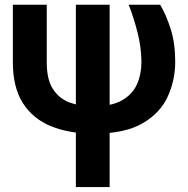

<svg xmlns="http://www.w3.org/2000/svg" viewBox="-20 -548 784 802"><path d="M33.7 -528.3H175.3V-286.6Q175.3 -215.8 201.2 -176Q227.1 -136.2 270.8 -119.9Q314.5 -103.5 367.2 -103.5Q443.8 -103.5 488.3 -128.2Q532.7 -152.8 551.8 -195.3Q570.8 -237.8 570.8 -291Q569.8 -352.1 554.7 -411.6Q539.6 -471.2 517.6 -528.3H648.9Q674.3 -485.8 693.1 -426.3Q711.9 -366.7 711.9 -291Q711.9 -212.4 680.2 -143.6Q648.4 -74.7 574.2 -32.2Q500 10.3 372.1 10.3Q270 10.3 193.8 -20.5Q117.7 -51.3 75.7 -117.2Q33.7 -183.1 33.7 -288.1ZM296.9 -528.3H438V233.4H296.9Z"/></svg>

Font: RobotoDEMO
Style: Regular
Weight: 400
Designer: Christian Robertson
Foundry: Google
Version: Version 2.136